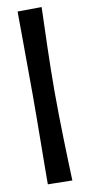

<svg xmlns="http://www.w3.org/2000/svg" viewBox="-93 -731 424 905"><g transform="rotate(-10 118.5 -279.0)"><path d="M177 136 60 134Q60 136 60 110Q60 84 60.5 38.5Q61 -7 61.5 -63Q62 -119 62.5 -177.5Q63 -236 63 -288Q63 -340 62.5 -396.5Q62 -453 62 -506.5Q62 -560 61.5 -603Q61 -646 61 -670.5Q61 -695 61 -693L176 -694Q176 -696 175.5 -672Q175 -648 173.5 -605.5Q172 -563 170.5 -509.5Q169 -456 168 -399Q167 -342 167 -289Q167 -236 168 -177Q169 -118 170.5 -61.5Q172 -5 173.5 40.5Q175 86 176 112Q177 138 177 136Z"/></g></svg>

Font: Truculenta ExtraBold
Style: Regular
Weight: 800
Version: Version 1.002